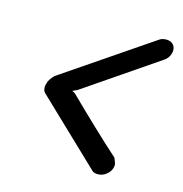

<svg xmlns="http://www.w3.org/2000/svg" viewBox="-82 -607 620 652"><g transform="rotate(15 228.5 -281.0)"><path d="M76 -248Q65 -257 68 -276L70 -283Q72 -292 78 -300Q84 -308 90 -314L399 -524Q409 -532 425 -532Q441 -532 450 -522Q459 -512 456 -495Q452 -475 435 -464L177 -288L161 -281Q168 -278 172 -275L216 -232L264 -186L313 -140L358 -99Q361 -92 364 -84Q367 -76 365 -67Q361 -51 347.5 -40.5Q334 -30 318 -30Q302 -30 296 -38L186 -143Z"/></g></svg>

Font: VDS Compensated
Style: Light Italic
Weight: 300
Italic angle: -12°
Designer: artmaker
Foundry: artmaker
Version: Version 1.000 2012 initial release